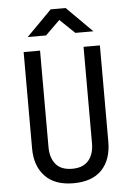

<svg xmlns="http://www.w3.org/2000/svg" viewBox="-62 -996 724 1052"><g transform="rotate(-5 299.5 -470.0)"><path d="M118.7 -810.1 257.3 -950.2H339.8L480 -810.1H380.9L299.3 -888.2L219.7 -810.1ZM299.3 9.8Q197.3 9.8 143.6 -46.4Q89.4 -103 89.4 -200.2V-730H179.7V-200.2Q179.7 -140.1 209 -105Q238.3 -69.8 299.3 -69.8Q358.9 -69.8 389.2 -105Q418.9 -140.1 418.9 -200.2V-730H508.8V-200.2Q508.8 -102.1 455.6 -45.9Q401.9 9.8 299.3 9.8Z"/></g></svg>

Font: UDEV Gothic 35
Style: Regular
Weight: 400
Version: v2.1.0; ttfautohint (v1.8.4.7-5d5b-dirty) -l 6 -r 45 -G 200 